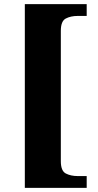

<svg xmlns="http://www.w3.org/2000/svg" viewBox="-20 -780 476 928"><path d="M100 128V-760H399V-703H356Q322 -703 298 -690.5Q274 -678 274 -631V-1Q274 46 298 58.5Q322 71 356 71H399V128Z"/></svg>

Font: Noto Serif ExtraBold
Style: Regular
Weight: 800
Designer: Monotype Design Team
Foundry: Monotype Imaging Inc.
Version: Version 2.014